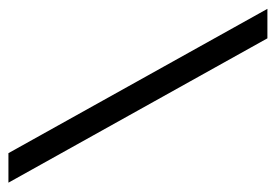

<svg xmlns="http://www.w3.org/2000/svg" viewBox="-122 -548 670 467"><g transform="rotate(90 213.5 -315.0)"><path d="M73.7 -629.9 424.8 0H353L2 -629.9Z"/></g></svg>

Font: Fibel Sued LRS
Style: Regular
Weight: 400
Designer: Peter Wiegel
Foundry: Peter Wiegel
Version: Version 000.000